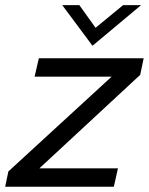

<svg xmlns="http://www.w3.org/2000/svg" viewBox="-45 -709 566 729"><path d="M490.7 -689.5 306.2 -535.2 191.4 -689.5H256.3L317.9 -603.5L422.4 -689.5ZM500.5 -487.8 487.3 -424.8 104.5 -69.8H402.8L387.2 0H-25.4L-13.2 -58.1L378.9 -418H86.4L102.5 -487.8Z"/></svg>

Font: HK Grotesk Medium Legacy Italic
Style: Regular
Weight: 500
Italic angle: -13°
Designer: Alfredo Marco Pradil
Foundry: Hanken Design Co.
Version: Version 2.022;PS 002.022;hotconv 1.0.88;makeotf.lib2.5.64775